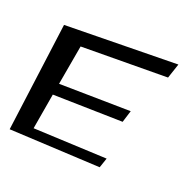

<svg xmlns="http://www.w3.org/2000/svg" viewBox="-226 -845 976 1016"><g transform="rotate(30 262.5 -337.5)"><path d="M485 -30 494 -88 79 -34 78 -239 470 -299 479 -369 78 -305V-533L561 -622L574 -709L-55 -588L-28 34Z"/></g></svg>

Font: Gamestation Warped
Style: Regular
Weight: 400
Designer: Jonas Hecksher
Foundry: Jonas Hecksher, Playtypeª, e-types AS
Version: Version 1.003